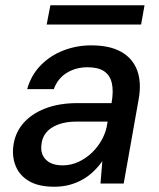

<svg xmlns="http://www.w3.org/2000/svg" viewBox="-20 -696 604 728"><path d="M186 12Q127 12 91.5 -8.5Q56 -29 41 -63Q26 -97 30 -137Q35 -189 66.5 -226.5Q98 -264 151 -284.5Q204 -305 273 -305H403Q411 -351 404 -381Q397 -411 374.5 -426Q352 -441 312 -441Q268 -441 233.5 -420Q199 -399 184 -358H83Q98 -411 134 -448Q170 -485 220 -504.5Q270 -524 326 -524Q396 -524 439.5 -499.5Q483 -475 500 -429.5Q517 -384 506 -321L449 0H361L368 -85Q354 -65 335.5 -47Q317 -29 294.5 -16Q272 -3 245 4.5Q218 12 186 12ZM218 -69Q249 -69 278 -82.5Q307 -96 330 -118.5Q353 -141 368 -169.5Q383 -198 387 -229L388 -235H271Q229 -235 199.5 -223.5Q170 -212 154.5 -192.5Q139 -173 137 -146Q133 -111 154.5 -90Q176 -69 218 -69ZM157 -603 171 -676H528L515 -603Z"/></svg>

Font: DM Sans 12pt Medium
Style: Italic
Weight: 500
Italic angle: -10°
Version: Version 4.004;gftools[0.9.30]